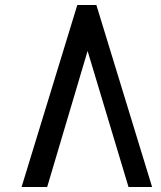

<svg xmlns="http://www.w3.org/2000/svg" viewBox="-20 -745 640 765"><path d="M364 -725 586 0H492L329 -542L168 0H66L288 -725Z"/></svg>

Font: JuliaMono Medium
Style: Italic
Weight: 500
Italic angle: -9°
Monospace: yes
Designer: cormullion
Foundry: corm
Version: Version 0.054; ttfautohint (v1.8.4)